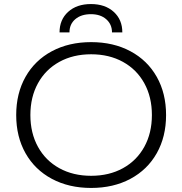

<svg xmlns="http://www.w3.org/2000/svg" viewBox="-20 -918 900 948"><path d="M60 -350Q60 -457 106 -538.5Q152 -620 236 -665Q320 -710 430 -710Q540 -710 624 -665Q708 -620 754 -538.5Q800 -457 800 -350Q800 -243 754 -161.5Q708 -80 624 -35Q540 10 430 10Q320 10 236 -35Q152 -80 106 -161.5Q60 -243 60 -350ZM730 -350Q730 -439 692.5 -507Q655 -575 587 -612.5Q519 -650 430 -650Q341 -650 273 -612.5Q205 -575 167.5 -507Q130 -439 130 -350Q130 -261 167.5 -193Q205 -125 273 -87.5Q341 -50 430 -50Q519 -50 587 -87.5Q655 -125 692.5 -193Q730 -261 730 -350ZM429 -848Q381 -848 352 -823.5Q323 -799 323 -758H274Q274 -821 316.5 -859.5Q359 -898 429 -898Q499 -898 541.5 -859.5Q584 -821 584 -758H533Q533 -798 504.5 -823Q476 -848 429 -848Z"/></svg>

Font: Goli Light
Style: Regular
Weight: 300
Designer: jaikishan Patel
Foundry: MagicType
Version: Version 1.000